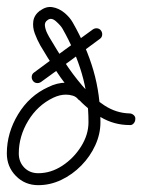

<svg xmlns="http://www.w3.org/2000/svg" viewBox="-28 -520 416 562"><path d="M264 -406Q221 -374 178 -342.5Q135 -311 92 -280Q86 -276 79 -277Q72 -278 68 -284Q64 -290 65 -297Q66 -304 72 -308Q115 -340 158 -371.5Q201 -403 244 -434Q250 -438 257 -437Q264 -436 268 -430Q272 -424 271 -417Q270 -410 264 -406ZM226 -229Q221 -224 213.5 -224Q206 -224 201 -229Q195 -237 185 -240Q175 -243 165 -243Q147 -243 128 -234Q82 -212 54.5 -166.5Q27 -121 27 -71Q27 -46 43 -29.5Q59 -13 84 -13Q121 -13 154.5 -35Q188 -57 209.5 -91.5Q231 -126 231 -162Q231 -238 211.5 -304.5Q192 -371 155 -436Q155 -436 155 -436Q155 -436 155 -436Q155 -436 155 -436Q155 -436 155 -436Q150 -445 136 -457.5Q122 -470 111 -461Q111 -461 111 -461Q111 -461 111 -461Q111 -461 111 -461Q111 -461 111 -461Q102 -455 103.5 -444Q105 -433 110.5 -422Q116 -411 120 -405Q137 -376 160.5 -339.5Q184 -303 213.5 -268.5Q243 -234 277.5 -211.5Q312 -189 351 -188Q358 -188 363.5 -183Q369 -178 368 -171Q368 -164 363 -158.5Q358 -153 351 -154Q306 -154 267 -177Q228 -200 195 -236.5Q162 -273 136 -313Q110 -353 90 -387Q81 -403 74 -421.5Q67 -440 69.5 -458Q72 -476 89 -489Q89 -489 89 -489Q89 -489 89 -489Q89 -489 89.5 -489Q90 -489 90 -489Q107 -502 125.5 -499Q144 -496 160 -483Q176 -470 185 -454Q185 -454 185 -454Q185 -454 185 -454Q185 -454 185 -454Q185 -454 185 -454Q225 -384 245.5 -313.5Q266 -243 266 -162Q266 -128 251 -95Q236 -62 210 -35.5Q184 -9 151.5 6.5Q119 22 84 22Q45 22 18.5 -5Q-8 -32 -8 -71Q-8 -131 25 -185.5Q58 -240 113 -265Q139 -278 165 -278Q182 -278 198.5 -272Q215 -266 227 -254Q232 -249 231.5 -241.5Q231 -234 226 -229Z"/></svg>

Font: FRB American Cursive Guidelines Arrows
Style: Italic
Weight: 400
Italic angle: -25°
Version: Version 2.0;Modular Font Editor K font №1